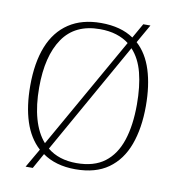

<svg xmlns="http://www.w3.org/2000/svg" viewBox="-87 -833 872 950"><g transform="rotate(10 349.0 -357.5)"><path d="M160 -55Q108 -102 83 -179Q58 -256 58 -359Q58 -475 90.5 -556.5Q123 -638 188.5 -681.5Q254 -725 350 -725Q400 -725 441 -714Q482 -703 514 -681L556 -755H592L539 -662Q590 -616 614.5 -538.5Q639 -461 639 -358Q639 -247 608.5 -164Q578 -81 514 -35.5Q450 10 349 10Q299 10 257.5 -2Q216 -14 184 -37L141 40H105ZM349 -21Q437 -21 490.5 -61.5Q544 -102 569 -177.5Q594 -253 594 -358Q594 -449 576.5 -517Q559 -585 519 -628L203 -68Q260 -21 349 -21ZM496 -650Q469 -671 432.5 -682.5Q396 -694 350 -694Q225 -694 164 -605Q103 -516 103 -358Q103 -269 122 -201.5Q141 -134 179 -91Z"/></g></svg>

Font: Noto Serif Kannada ExtraLight
Style: Regular
Weight: 250
Version: Version 2.003